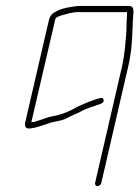

<svg xmlns="http://www.w3.org/2000/svg" viewBox="-20 -480 472 650"><path d="M323 139 415 -259C428 -317 428 -367 430 -416C431 -436 438 -460 416 -460H250C237 -460 228 -457 218 -456C200 -454 178 -447 164 -438C150 -430 147 -419 143 -401L65 -64C63 -54 67 -44 78 -45C83 -45 89 -46 94 -47C112 -51 136 -59 152 -65C168 -69 184 -71 198 -76C217 -86 231 -92 251 -101C272 -114 299 -120 322 -129C336 -133 333 -153 319 -148C292 -141 270 -131 245 -120C221 -106 195 -94 166 -88C145 -85 133 -79 114 -73L94 -67C91 -67 89 -67 86 -66L164 -401C165 -407 166 -412 168 -417C169 -421 182 -426 185 -427C204 -432 223 -439 245 -439H410V-429C408 -406 409 -383 407 -361C404 -330 402 -295 394 -259L302 139C301 145 304 150 310 150C316 150 322 145 323 139Z"/></svg>

Font: Electronic
Style: ThnIt
Weight: 100
Version: Version 1.011